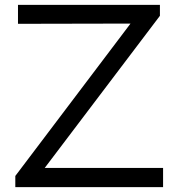

<svg xmlns="http://www.w3.org/2000/svg" viewBox="-20 -770 736 790"><path d="M651 -79H164L638 -705V-750H54V-672L517 -673L43 -46V0H651Z"/></svg>

Font: Oakes
Style: Regular
Weight: 400
Designer: Samuel Oakes
Foundry: Samuel Oakes
Version: Version 1.003;PS 001.003;hotconv 1.0.88;makeotf.lib2.5.64775